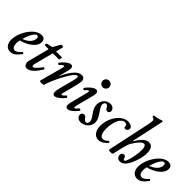

<svg xmlns="http://www.w3.org/2000/svg" viewBox="89 -1558 2403 2403"><g transform="rotate(45 1290.5 -356.0)"><path d="M138 13C189 13 227 -19 272 -81C276 -86 257 -104 252 -97C225 -65 195 -40 167 -40C134 -40 117 -72 117 -118C117 -134 118 -150 124 -174C213 -194 335 -262 335 -354C335 -396 310 -416 270 -416C155 -416 41 -234 41 -106C41 -31 79 13 138 13ZM133 -210C152 -276 192 -374 235 -374C249 -374 257 -362 257 -341C257 -275 190 -227 133 -210Z M429 13C493 13 545 -51 595 -131C600 -140 578 -157 572 -148C527 -86 493 -54 475 -54C466 -54 461 -61 461 -75C461 -84 463 -96 467 -110L530 -352H636C646 -352 654 -397 646 -397H542L567 -491C567 -506 531 -508 526 -500L471 -402L397 -386C383 -383 379 -352 390 -352H457L386 -80C383 -70 382 -57 382 -44C382 -16 399 13 429 13Z M693 13C716 13 730 9 732 0C759 -86 798 -168 843 -249C888 -330 923 -372 948 -372C956 -372 961 -365 961 -351C961 -340 957 -318 948 -284L900 -100C892 -71 889 -48 889 -31C889 -1 900 13 923 13C961 13 1022 -43 1049 -82C1052 -87 1032 -107 1026 -101C1002 -74 985 -62 976 -62C966 -62 968 -79 980 -122L1020 -279C1028 -311 1034 -342 1034 -359C1034 -398 1015 -416 976 -416C917 -416 856 -349 791 -214L788 -216L812 -310C820 -338 825 -360 825 -376C825 -404 814 -416 792 -416C752 -416 692 -360 665 -321C660 -313 681 -295 688 -302C712 -329 730 -341 738 -341C747 -341 750 -331 744 -311L661 -2C659 8 670 13 693 13Z M1272 -493C1304 -493 1330 -519 1330 -551C1330 -583 1304 -609 1272 -609C1239 -609 1214 -583 1214 -551C1214 -519 1239 -493 1272 -493ZM1154 13C1192 13 1250 -44 1279 -83C1284 -89 1262 -108 1256 -102C1232 -73 1217 -59 1208 -59C1196 -59 1196 -77 1209 -126L1258 -313C1265 -339 1269 -360 1269 -376C1269 -404 1258 -416 1235 -416C1196 -416 1136 -359 1111 -321C1105 -313 1126 -294 1132 -301C1155 -328 1171 -341 1180 -341C1190 -341 1190 -329 1182 -299L1129 -94C1122 -67 1118 -46 1118 -29C1118 -1 1130 13 1154 13Z M1381 13C1457 13 1519 -45 1519 -118C1519 -151 1502 -191 1469 -238C1436 -285 1419 -315 1419 -336C1419 -352 1429 -378 1450 -378C1465 -378 1478 -368 1487 -348C1496 -329 1510 -319 1526 -319C1543 -319 1560 -335 1560 -356C1560 -385 1532 -416 1490 -416C1426 -416 1371 -364 1371 -287C1371 -250 1387 -212 1417 -170C1448 -129 1464 -100 1464 -80C1464 -54 1453 -34 1432 -34C1416 -34 1403 -44 1392 -62C1381 -80 1367 -88 1349 -88C1326 -88 1312 -71 1312 -46C1312 -14 1344 13 1381 13Z M1698 13C1741 13 1782 -11 1819 -56C1824 -63 1806 -81 1800 -73C1779 -49 1754 -35 1730 -35C1691 -35 1669 -78 1669 -157C1669 -287 1717 -382 1781 -382C1795 -382 1806 -377 1812 -370C1815 -365 1818 -351 1819 -334C1823 -326 1831 -322 1841 -322C1860 -322 1881 -341 1881 -364C1881 -394 1847 -416 1802 -416C1692 -416 1591 -277 1591 -128C1591 -45 1635 13 1698 13Z M1916 13C1939 13 1950 8 1952 1L1978 -113C1991 -171 2005 -212 2017 -234C2067 -317 2107 -359 2137 -359C2162 -359 2174 -334 2174 -283C2174 -219 2157 -125 2137 -73C2128 -49 2118 -34 2109 -34C2100 -34 2094 -43 2089 -61C2085 -79 2074 -86 2058 -86C2032 -86 2020 -66 2020 -44C2020 -10 2047 13 2077 13C2127 13 2168 -25 2200 -101C2233 -176 2249 -243 2249 -300C2249 -377 2222 -417 2169 -417C2120 -417 2071 -373 2022 -286L2015 -291L2104 -704C2105 -709 2106 -713 2106 -718C2106 -722 2103 -725 2098 -725C2095 -725 2089 -725 2081 -721C2051 -708 2010 -699 1981 -699C1970 -699 1970 -669 1981 -669C2002 -669 2012 -656 2012 -630C2012 -621 2010 -607 2006 -587L1881 1C1878 10 1892 13 1916 13Z M2384 13C2435 13 2473 -19 2518 -81C2522 -86 2503 -104 2498 -97C2471 -65 2441 -40 2413 -40C2380 -40 2363 -72 2363 -118C2363 -134 2364 -150 2370 -174C2459 -194 2581 -262 2581 -354C2581 -396 2556 -416 2516 -416C2401 -416 2287 -234 2287 -106C2287 -31 2325 13 2384 13ZM2379 -210C2398 -276 2438 -374 2481 -374C2495 -374 2503 -362 2503 -341C2503 -275 2436 -227 2379 -210Z"/></g></svg>

Font: Junicode Two Beta SemiCondensed Medium
Style: Italic
Weight: 500
Width: 4
Italic angle: -10°
Version: Version 1.063